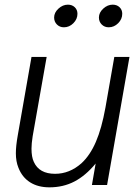

<svg xmlns="http://www.w3.org/2000/svg" viewBox="-20 -793 598 823"><path d="M59 -74Q48 -101 48 -136Q48 -167 56 -212L115 -549H180L120 -209Q115 -177 115 -156Q115 -120 125 -99Q148 -48 216 -48Q278 -48 329 -93Q366 -127 391 -185Q416 -243 432 -332L470 -549H535L439 0H374L390 -92Q347 -40 299 -15Q251 10 192 10Q143 10 109 -11.5Q75 -33 59 -74ZM212 -718Q212 -739 230.5 -756Q249 -773 271 -773Q289 -773 300.5 -762Q312 -751 312 -734Q312 -711 294.5 -693.5Q277 -676 254 -676Q236 -676 224 -688Q212 -700 212 -718ZM404 -718Q404 -739 422.5 -756Q441 -773 463 -773Q481 -773 492.5 -762Q504 -751 504 -734Q504 -711 486.5 -693.5Q469 -676 446 -676Q428 -676 416 -688Q404 -700 404 -718Z"/></svg>

Font: Open Sauce One Light Italic
Style: Regular
Weight: 300
Italic angle: -10°
Designer: Alfredo Marco Pradil
Foundry: Creative Sauce Fz LLC
Version: Version 1.477